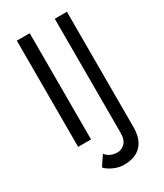

<svg xmlns="http://www.w3.org/2000/svg" viewBox="-224 -788 939 1096"><g transform="rotate(-30 245.0 -240.0)"><path d="M183 104 139 170Q147 180 164.5 191.5Q182 203 206.5 211.5Q231 220 257 220Q292 220 320.5 210.5Q349 201 369 181Q389 161 399.5 131Q410 101 410 60V-700H330V50Q330 99 307.5 119.5Q285 140 262 140Q235 140 214.5 130.5Q194 121 183 104ZM80 -700V0H165V-700Z"/></g></svg>

Font: Glinicke Jost Regular
Style: Regular
Weight: 400
Version: Version 3.710